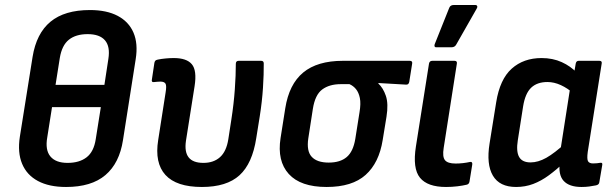

<svg xmlns="http://www.w3.org/2000/svg" viewBox="-20 -734 2438 765"><path d="M243.2 11Q175.7 11 131.2 -12.8Q86.8 -36.5 68.1 -81.4Q49.4 -126.2 59.1 -189.2L109.8 -507.3Q124.9 -600.9 181.2 -647.5Q237.5 -694 338.4 -694Q405.3 -694 449.4 -670.6Q493.5 -647.1 512 -603.6Q530.5 -560.1 520.7 -498.5L470 -175.7Q455.9 -84 400.1 -36.5Q344.4 11 243.2 11ZM249.2 -85Q296.4 -85 325.1 -107.3Q353.9 -129.5 361.5 -179.6L381.8 -307.2H187.3L168.3 -186.7Q159.4 -136.3 180.8 -110.7Q202.1 -85 249.2 -85ZM201.3 -395.8H396L411.8 -499.5Q419.5 -548.6 398.3 -573.3Q377.1 -598 329.3 -598Q282.2 -598 254.4 -575.7Q226.6 -553.5 218.3 -503.1Z M784.4 11Q682.9 11 639.2 -36.9Q595.6 -84.8 610.3 -176.1L639.8 -365.3Q644.4 -392.3 639.5 -400.6Q634.5 -408.9 619.1 -408.9Q613.1 -408.9 606.3 -408.2Q599.6 -407.5 592.7 -406.9Q583.3 -405.9 585 -416L595.2 -484Q596.6 -490.1 599.3 -492.6Q602 -495.1 608.5 -496.5Q623.3 -499.6 640.1 -501.1Q656.9 -502.7 672.5 -502.7Q723.8 -502.7 744.4 -478Q765.1 -453.3 755.3 -390.6L721 -173.5Q714.4 -129 731.6 -107Q748.7 -85 790.5 -85Q831.3 -85 856.7 -107.9Q882.1 -130.8 889.7 -179.2L901.7 -257Q911.6 -320.8 915.6 -377.9Q919.7 -435 919.6 -479.8Q919.6 -491.7 931.1 -491.7H1020.5Q1030.9 -491.7 1030.9 -481.2Q1031.3 -438.7 1027.8 -384.2Q1024.3 -329.7 1015 -270.7L1001 -183.6Q985.5 -82.5 934.4 -35.8Q883.2 11 784.4 11Z M1281.5 11Q1177.4 11 1130.5 -40.9Q1083.7 -92.7 1097.8 -183.5L1116.6 -302.6Q1131.7 -398.3 1188 -445Q1244.4 -491.7 1346.1 -491.7H1612.7Q1624.2 -491.7 1622.2 -480.5L1610.6 -407.6Q1608.2 -396.1 1598.1 -396.8L1487.5 -403.2V-401.2Q1506.6 -383.7 1517.4 -352.2Q1528.2 -320.7 1519.9 -268.7L1504.8 -176.3Q1490.4 -85.2 1436.7 -37.1Q1383.1 11 1281.5 11ZM1289.7 -86.2Q1335.5 -86.2 1361.4 -108.2Q1387.3 -130.1 1395.6 -180.4L1412.4 -286.5Q1418.3 -321.5 1413.8 -343.6Q1409.2 -365.7 1398.4 -378.9Q1387.6 -392.1 1372.4 -398.7H1337.7Q1292.6 -398.7 1264 -377.6Q1235.3 -356.4 1226.5 -299.9L1208.4 -182.7Q1200.8 -131.8 1222.2 -109Q1243.5 -86.2 1289.7 -86.2Z M1757.2 11Q1683.4 11 1653.4 -25.8Q1623.3 -62.6 1637.2 -150.8L1689.3 -480.5Q1691.3 -491.7 1702.5 -491.7H1790.8Q1802.3 -491.7 1800.3 -480.5L1747.8 -144.7Q1742.1 -109.2 1753 -95.8Q1763.8 -82.4 1795.3 -82.4Q1810 -82.4 1824.8 -84.1Q1839.6 -85.8 1852.9 -88.8Q1863.3 -90.4 1861.6 -78.1L1850.7 -10.7Q1849 -0.2 1839.6 1.9Q1824.5 5.6 1802.4 8.3Q1780.4 11 1757.2 11ZM1718 -545.6Q1712.5 -545.6 1711.4 -549.9Q1710.2 -554.1 1712.5 -559.1L1770 -703Q1772.7 -709.4 1777.4 -711.7Q1782.1 -714.1 1788.2 -714.1H1873.6Q1879.6 -714.1 1881.3 -709.7Q1883 -705.3 1879.3 -699.6L1798 -556.8Q1792.2 -545.6 1778.7 -545.6Z M2036.3 11Q1970.6 11 1943.9 -34.1Q1917.3 -79.1 1930.6 -162.2L1957 -326.5Q1971.7 -418.4 2018.9 -460.5Q2066 -502.7 2137.8 -502.7Q2182.5 -502.7 2218.3 -486.4Q2254 -470.1 2277.8 -444.4L2265.7 -361.2Q2241.4 -382.6 2214.6 -394.9Q2187.7 -407.2 2161.1 -407.2Q2120 -407.2 2096.2 -384.4Q2072.5 -361.5 2064.3 -310.3L2043.1 -174.8Q2036.1 -130.7 2048.3 -108.8Q2060.5 -86.9 2094 -86.9Q2124 -86.9 2156.8 -105.3Q2189.6 -123.8 2235.4 -165.7L2230 -88.6Q2197.6 -58.2 2167.1 -35.7Q2136.5 -13.2 2104.6 -1.1Q2072.6 11 2036.3 11ZM2297.3 11Q2248 11 2225.8 -13.3Q2203.5 -37.7 2210.8 -89.1L2214.2 -110.9L2212.7 -133.7L2254.7 -403L2266.3 -435.7L2273.9 -480.5Q2275.9 -491.7 2285.8 -491.7H2368.2Q2379.7 -491.7 2377.3 -480.5L2321.8 -128.8Q2317.9 -99.8 2323.1 -91.3Q2328.4 -82.8 2342.9 -82.8Q2351.5 -82.8 2358.7 -83.6Q2365.9 -84.4 2371.8 -85.4Q2381.9 -87.1 2379.5 -76L2368 -8.3Q2367 2.1 2354.4 4.6Q2341.2 7.3 2327.5 9.1Q2313.7 11 2297.3 11Z"/></svg>

Font: Sofia Sans Semi Condensed
Style: Italic
Weight: 400
Italic angle: -9°
Designer: Botio Nikoltchev, Ani Petrova
Foundry: lettersoup
Version: Version 4.101